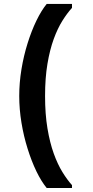

<svg xmlns="http://www.w3.org/2000/svg" viewBox="-20 -799 469 965"><path d="M341.8 146H214.8Q187.5 112.8 162.8 61.8Q138.2 10.7 118.7 -51.8Q99.1 -114.3 87.9 -182.1Q76.7 -250 76.7 -316.4Q76.7 -383.3 87.9 -451.2Q99.1 -519 118.7 -581.5Q138.2 -644 163.1 -695.3Q188 -746.6 214.8 -779.3H341.8V-759.3Q317.9 -733.4 293.7 -694.8Q269.5 -656.2 250 -602.8Q230.5 -549.3 218.5 -478.3Q206.5 -407.2 206.5 -316.4Q206.5 -225.6 218.5 -153.8Q230.5 -82 250 -27.8Q269.5 26.4 293.7 65.7Q317.9 105 341.8 131.3Z"/></svg>

Font: Comme
Style: Bold
Weight: 700
Version: Version 1.000;gftools[0.9.27]